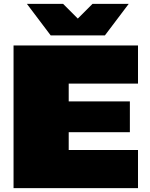

<svg xmlns="http://www.w3.org/2000/svg" viewBox="-20 -972 777 992"><path d="M242 -789 119 -952H306L382 -876L458 -952H645L522 -789ZM50 0V-737H693V-540H335V-448H651V-289H335V-197H693V0Z"/></svg>

Font: Tomorrow ExtraBold
Style: Regular
Weight: 800
Designer: Tony de Marco, Monica Rizzolli
Foundry: Just in Type
Version: Version 2.002